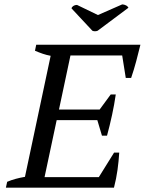

<svg xmlns="http://www.w3.org/2000/svg" viewBox="-20 -870 671 890"><path d="M630.9 -662.6Q621.6 -624.5 611.3 -585.9Q601.1 -547.4 587.9 -508.8H563L546.4 -612.8H306.6L253.4 -362.3H441.9L493.2 -432.1H516.6Q509.8 -384.8 499.5 -337.4Q489.3 -290 476.1 -241.2H452.6L431.2 -313H242.7L186.5 -48.8H438L508.8 -162.6H532.7Q530.3 -123 524.7 -82.3Q519 -41.5 508.3 0H7.3L13.2 -27.3Q32.7 -35.6 53 -41Q73.2 -46.4 95.7 -50.3L214.8 -611.3Q196.3 -614.7 178.2 -620.8Q160.2 -627 142.1 -634.8L147.9 -662.6ZM546.4 -849.6Q550.8 -849.6 555.4 -848.4Q560.1 -847.2 564.2 -845Q568.4 -842.8 571.3 -839.8Q574.2 -836.9 575.2 -834L432.6 -727.5Q427.2 -725.1 420.2 -725.1Q413.1 -725.1 408.2 -727.5L311.5 -831.1Q313 -837.9 320.1 -842.5Q327.1 -847.2 336.9 -847.2L434.1 -800.3Z"/></svg>

Font: PT Astra Serif
Style: Italic
Weight: 400
Italic angle: -16°
Designer: A.Korolkova, I. Chaeva
Foundry: ParaType Ltd
Version: Version 1.001